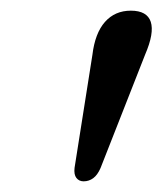

<svg xmlns="http://www.w3.org/2000/svg" viewBox="-20 -796 305 360"><path d="M136.8 -456Q128.2 -456 123.2 -462.4Q118.3 -468.8 119.8 -481.3L153.3 -693.4Q158.2 -733.8 176.8 -754.9Q195.5 -776 225.3 -776Q255.8 -776 262.7 -755Q269.5 -734 252.1 -693.6L168.5 -480.9Q162.9 -468 154.9 -462Q146.8 -456 136.8 -456Z"/></svg>

Font: Fraunces
Style: Italic
Weight: 900
Italic angle: -16°
Version: Version 1.000;[0bf87f6ff]